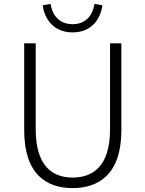

<svg xmlns="http://www.w3.org/2000/svg" viewBox="-20 -951 745 984"><path d="M352 13C483 13 602 -55 602 -284V-729H544V-288C544 -98 455 -41 352 -41C251 -41 163 -98 163 -288V-729H104V-284C104 -55 221 13 352 13ZM352 -785C451 -785 496 -856 505 -924L464 -931C456 -875 421 -827 352 -827C282 -827 248 -875 239 -931L199 -924C207 -856 253 -785 352 -785Z"/></svg>

Font: Noto Sans CJK SC Light
Style: Regular
Weight: 300
Designer: Ryoko NISHIZUKA 西塚涼子 (kana, bopomofo & ideographs); Paul D. Hunt (Latin, Greek & Cyrillic); Sandoll Communications 산돌커뮤니
Foundry: Adobe
Version: Version 2.004;hotconv 1.0.118;makeotfexe 2.5.65603